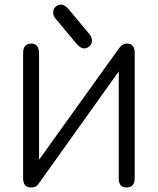

<svg xmlns="http://www.w3.org/2000/svg" viewBox="-20 -820 696 847"><path d="M375 -668.9 281.2 -781.2C270.2 -793.6 259.4 -799.8 249 -799.8C239.9 -799.8 231.9 -796.5 225.1 -790C218.3 -783.5 214.8 -775.1 214.8 -764.6C214.8 -754.2 218.4 -745.1 225.6 -737.3L319.3 -625C330.4 -612.6 341.1 -606.4 351.6 -606.4C360 -606.4 367.8 -609.7 375 -616.2C382.2 -622.7 385.7 -630.9 385.7 -640.6C385.7 -649.7 382.2 -659.2 375 -668.9ZM116.2 6.8C126 6.8 133.3 5.4 138.2 2.4C143.1 -0.5 149.1 -7.2 156.2 -17.6L503.9 -504.9V-31.2C503.9 -5.9 515.6 6.8 539.1 6.8C562.5 6.8 574.2 -6.8 574.2 -34.2V-585.9C574.2 -613.9 563.2 -627.9 541 -627.9C526.7 -627.9 514.3 -620.4 503.9 -605.5L152.3 -115.2V-583C152.3 -613 141 -627.9 118.2 -627.9C94.1 -627.9 82 -613.9 82 -585.9V-34.2C82 -6.8 93.4 6.8 116.2 6.8Z"/></svg>

Font: Jura
Style: DemiBold
Weight: 600
Version: Version 2.5.1